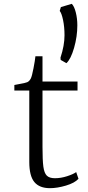

<svg xmlns="http://www.w3.org/2000/svg" viewBox="-20 -971 461 1003"><path d="M55 0ZM202 -545H385V-498H202V-204Q202 -134 206.5 -100.5Q211 -67 224.5 -53.5Q238 -40 267 -40Q298 -40 330.5 -50.5Q363 -61 378 -72L390 -37Q370 -15 324.5 -1.5Q279 12 241 12Q186 12 159.5 -20Q133 -52 133 -125V-498H55V-527L81 -532Q111 -537 122 -541.5Q133 -546 141 -561Q147 -573 155 -614.5Q163 -656 165 -677H202ZM296 -670Q317 -733 317 -787Q317 -830 309.5 -866Q302 -902 292 -914L298 -934L355 -951Q368 -938 376 -906Q384 -874 384 -839Q384 -780 367 -721Q350 -662 327 -641L297 -658Z"/></svg>

Font: Martel UltraLight
Style: Regular
Weight: 250
Designer: Dan Reynolds
Foundry: Dan Reynolds
Version: Version 1.001; ttfautohint (v1.1) -l 5 -r 5 -G 72 -x 0 -D la